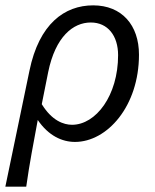

<svg xmlns="http://www.w3.org/2000/svg" viewBox="-28 -518 579 717"><path d="M-8 179H70C83 87 96 23 113 -70C153 -11 204 12 252 12C372 12 491 -121 491 -314C491 -424 427 -498 320 -498C213 -498 118 -429 82 -254ZM241 -52C210 -52 166 -67 128 -129L152 -249C179 -381 245 -434 311 -434C375 -434 413 -384 413 -312C413 -161 330 -52 241 -52Z"/></svg>

Font: Source Sans Pro
Style: Italic
Weight: 400
Italic angle: -11°
Designer: Paul D. Hunt
Foundry: Adobe Systems Incorporated
Version: Version 3.006;hotconv 1.0.111;makeotfexe 2.5.65597